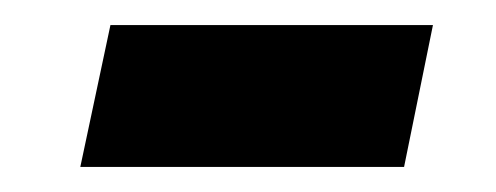

<svg xmlns="http://www.w3.org/2000/svg" viewBox="-20 -381 395 153"><path d="M44 -248 68 -361H325L302 -248Z"/></svg>

Font: IBM Plex Sans Condensed SemiBold
Style: Italic
Weight: 600
Width: 3
Italic angle: -11°
Designer: Mike Abbink, Paul van der Laan, Pieter van Rosmalen
Foundry: Bold Monday
Version: Version 1.3